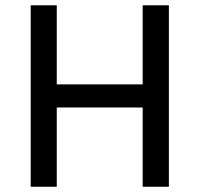

<svg xmlns="http://www.w3.org/2000/svg" viewBox="-20 -710 759 730"><path d="M96.7 0V-689.9H195.8V-389.2H522.5V-689.9H622.1V0H522.5V-301.3H195.8V0Z"/></svg>

Font: Acari Sans Medium
Style: Regular
Weight: 500
Designer: Alfredo Marco Pradil and Stefan Peev
Foundry: Hanken Design Co.
Version: Version 1.045